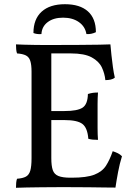

<svg xmlns="http://www.w3.org/2000/svg" viewBox="-20 -890 641 913"><path d="M56 -679Q71 -678 93.5 -677.5Q116 -677 141 -676.5Q166 -676 188 -676Q210 -676 224 -676V-138Q224 -101 231 -81Q238 -61 258 -53Q278 -45 315 -45V0Q287 0 250.5 0Q214 0 176.5 0.5Q139 1 107 1.5Q75 2 56 3Q56 -10 57 -21Q58 -32 61 -40Q88 -42 103 -50Q118 -58 124 -78.5Q130 -99 130 -138V-549Q130 -582 124 -600.5Q118 -619 103 -626.5Q88 -634 61 -636Q58 -644 57 -655.5Q56 -667 56 -679ZM516 -171Q531 -166 541 -161Q551 -156 560 -147Q549 -112 541.5 -72Q534 -32 529 2Q510 2 477.5 1.5Q445 1 403.5 0.5Q362 0 315 0V-45H321Q392 -45 429 -59.5Q466 -74 484 -102Q502 -130 516 -171ZM446 -450Q444 -424 444 -395.5Q444 -367 444 -341Q444 -315 444 -282.5Q444 -250 446 -225Q432 -225 421.5 -226Q411 -227 400 -230Q396 -282 372 -300.5Q348 -319 287 -319H215V-362H287Q348 -362 372.5 -378Q397 -394 398 -443Q411 -447 421.5 -448.5Q432 -450 446 -450ZM505 -679Q507 -656 510 -627.5Q513 -599 517 -570.5Q521 -542 526 -521Q518 -514 506 -511.5Q494 -509 481 -509Q478 -540 464.5 -569Q451 -598 416.5 -617Q382 -636 317 -636H203L224 -676Q302 -676 359 -676.5Q416 -677 452 -677.5Q488 -678 505 -679ZM139 -733Q139 -799 178 -834.5Q217 -870 289 -870Q360 -870 398 -836Q436 -802 436 -737Q426 -732 414 -729.5Q402 -727 391 -728Q385 -764 355 -785Q325 -806 280 -806Q235 -806 207 -785Q179 -764 177 -728Q166 -727 156 -728.5Q146 -730 139 -733Z"/></svg>

Font: Vollkorn
Style: Regular
Weight: 400
Designer: Friedrich Althausen
Foundry: Friedrich Althausen
Version: Version 4.104